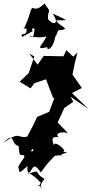

<svg xmlns="http://www.w3.org/2000/svg" viewBox="-68 -841 529 1102"><path d="M129 -517 97 -422 45 -372 107 -334 130 -364 196 -386 238 -276 246 -283 214 -199 145 -170 122 -121 84 -49 53 -23C70 -43 157 35 109 27C170 -52 135 -53 145 13C153 -47 104 -86 116 -65C22 -30 62 -102 -48 -21C25 -99 -16 1 54 -1C30 -44 42 42 47 47C99 51 59 67 37 117C47 155 35 159 90 112C84 170 102 135 166 208C143 245 195 222 149 221C210 255 131 248 188 186C114 145 182 129 84 159C126 147 114 72 166 149C226 69 196 108 252 48C236 61 285 41 291 57C249 43 358 33 294 30C323 22 228 -49 243 2C247 -5 206 -65 269 -53C238 -85 309 -85 323 -76L263 -138L301 -221L353 -257L336 -286L441 -215L345 -307L402 -336L348 -413L361 -478L377 -540L352 -516L313 -553L296 -518L183 -520L148 -470L100 -533ZM133 -675C124 -671 134 -606 98 -636C109 -629 178 -621 198 -633C183 -588 123 -549 204 -571C196 -548 242 -554 251 -647C240 -593 275 -690 265 -666C350 -676 274 -685 254 -724C316 -728 343 -713 234 -763C277 -700 237 -694 207 -732C206 -795 231 -763 191 -815C193 -840 161 -774 118 -796C102 -780 109 -765 79 -698C67 -660 48 -681 84 -677C91 -626 43 -660 59 -629L119 -662L115 -678Z"/></svg>

Font: Hussar Lance
Style: Regular
Weight: 700
Foundry: Cannot Into Space Fonts, PlusOne Fonts
Version: Version 2.27